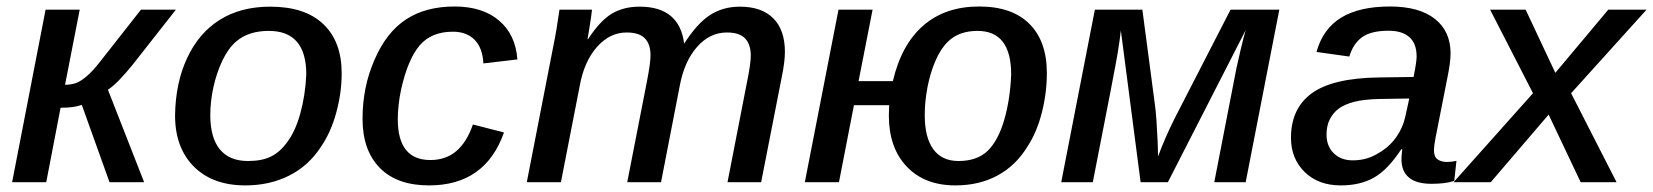

<svg xmlns="http://www.w3.org/2000/svg" viewBox="-20 -558 5062 588"><path d="M165.5 -228 121.6 0H17.1L119.6 -528.3H224.1L179.2 -298.3Q200.2 -298.8 214.1 -304.2Q228 -309.6 245.1 -324.2Q253.4 -331.1 264.4 -342.8Q275.4 -354.5 288.1 -371.1L411.6 -528.3H518.6L386.7 -360.4Q338.9 -301.3 310.5 -283.2L421.4 0H315.4L230.5 -236.8Q207.5 -228 165.5 -228Z M1026.4 -333.5Q1026.4 -274.4 1010 -213.9Q993.7 -153.3 962.9 -108.4Q925.3 -50.3 865.7 -20.3Q806.2 9.8 731 9.8Q631.3 9.8 573.7 -47.9Q516.1 -105.5 516.1 -204.6Q517.6 -304.7 553.2 -380.4Q588.9 -457 653.1 -497.3Q717.3 -537.6 807.6 -537.6Q914.1 -537.6 970.2 -484.1Q1026.4 -430.7 1026.4 -333.5ZM918 -330.1Q918 -463.4 803.2 -463.4Q741.2 -463.4 703.6 -431.2Q678.7 -409.7 660.9 -372.1Q643.1 -334.5 633.5 -290.5Q624 -246.6 624 -205.6Q624 -136.2 653.3 -100.6Q682.6 -64.9 739.3 -64.9Q782.2 -64.9 809.8 -78.6Q837.4 -92.3 857.9 -120.6Q883.8 -153.8 899.4 -209.5Q915 -265.1 918 -330.1Z M1297.9 -67.9Q1345.2 -67.9 1377.4 -95.2Q1409.7 -122.6 1428.2 -176.8L1523.4 -152.3Q1466.3 9.8 1293.9 9.8Q1195.8 9.8 1143.1 -43.9Q1090.3 -97.7 1090.3 -194.3Q1090.3 -292 1127 -375Q1163.1 -459 1223.4 -498.5Q1283.7 -538.1 1372.1 -538.1Q1458 -538.1 1508.5 -494.9Q1559.1 -451.7 1564.5 -376L1460.4 -363.8Q1458 -411.1 1433.6 -436Q1409.2 -460.9 1366.7 -460.9Q1301.3 -460.9 1265.4 -419.2Q1229.5 -377.4 1208.5 -284.7Q1203.1 -259.3 1200.7 -236.1Q1198.2 -212.9 1198.2 -192.9Q1198.2 -67.9 1297.9 -67.9Z M1900.9 0 1961.4 -309.6Q1972.2 -364.7 1972.2 -388.7Q1972.2 -422.9 1954.8 -440.7Q1937.5 -458.5 1898.9 -458.5Q1847.2 -458.5 1807.9 -413.8Q1768.6 -369.1 1755.4 -294.9L1697.8 0H1593.3L1674.3 -415.5Q1684.1 -461.9 1693.4 -528.3H1793Q1793 -524.9 1790.5 -508.1Q1788.1 -491.2 1784.9 -471.4Q1781.7 -451.7 1779.3 -438H1780.8Q1817.4 -494.1 1853.3 -515.9Q1889.2 -537.6 1939 -537.6Q2061 -537.6 2075.2 -424.3Q2115.2 -486.8 2154.8 -512.2Q2194.3 -537.6 2246.1 -537.6Q2312.5 -537.6 2348.1 -502Q2383.8 -466.3 2383.8 -398.9Q2383.8 -368.2 2373.5 -318.8L2311 0H2208L2268.1 -308.6Q2279.3 -362.8 2279.3 -388.7Q2278.8 -422.9 2261.5 -440.7Q2244.1 -458.5 2206.1 -458.5Q2153.3 -458.5 2114.5 -414.1Q2075.7 -369.6 2062 -296.4L2004.4 0Z M3186 -334Q3186 -274.4 3170.9 -214.1Q3155.8 -153.8 3126.5 -108.9Q3090.8 -50.8 3034.9 -20.5Q2979 9.8 2905.8 9.8Q2811.5 9.8 2756.8 -47.9Q2702.1 -105.5 2702.1 -204.6L2703.1 -235.8H2595.2L2549.3 0H2444.8L2547.9 -528.3H2652.3L2609.4 -309.6H2714.4Q2740.7 -421.9 2807.9 -480Q2875 -538.1 2978.5 -538.1Q3079.1 -538.1 3132.6 -484.9Q3186 -431.6 3186 -334ZM3076.7 -330.1Q3076.7 -463.4 2973.6 -463.4Q2916.5 -463.4 2882.8 -430.2Q2860.4 -408.2 2844.5 -371.1Q2828.6 -334 2820.3 -290.3Q2812 -246.6 2812 -205.6Q2812 -137.2 2838.1 -101.1Q2864.3 -64.9 2915.5 -64.9Q2972.2 -64.9 3004.9 -96.2Q3037.1 -127.9 3055.4 -190.7Q3073.7 -253.4 3076.7 -330.1Z M3403.3 -397.9Q3400.4 -379.4 3381.3 -280Q3362.3 -180.7 3326.7 0H3230L3333 -528.3H3478.5L3515.6 -247.6Q3519.5 -221.2 3521.7 -189.2Q3523.9 -157.2 3525.1 -127.7Q3526.4 -98.1 3526.4 -78.6Q3548.3 -137.7 3578.6 -197.8L3748.5 -528.3H3897.9L3794.9 0H3698.7L3766.6 -349.1Q3772.5 -376.5 3780.5 -410.2Q3788.6 -443.8 3794.9 -465.8L3556.6 0H3473.1L3412.6 -464.8Q3411.6 -455.1 3409.2 -437.3Q3406.7 -419.4 3403.3 -397.9Z M4363.8 4.9Q4317.4 4.9 4294.7 -14.4Q4272 -33.7 4272 -69.8Q4272 -78.1 4272.9 -85.9Q4273.9 -93.8 4274.4 -101.1H4271.5Q4231 -39.1 4188.7 -14.6Q4146.5 9.8 4085.9 9.8Q4017.6 9.8 3975.6 -31.2Q3933.6 -72.3 3933.6 -135.7Q3933.6 -226.1 3997.6 -272.5Q4061.5 -318.8 4202.1 -320.8L4309.1 -322.3Q4318.4 -368.7 4318.4 -384.8Q4318.4 -424.8 4296.1 -444.3Q4273.9 -463.9 4232.9 -463.9Q4178.7 -463.9 4151.4 -444.1Q4124 -424.3 4112.3 -384.8L4011.7 -398.9Q4031.7 -470.2 4087.6 -504.2Q4143.6 -538.1 4236.8 -538.1Q4326.2 -538.1 4374.3 -500.2Q4422.4 -462.4 4422.4 -394Q4422.4 -366.7 4412.1 -317.4L4376.5 -136.7Q4371.6 -112.8 4371.6 -96.7Q4371.6 -77.6 4382.8 -69.8Q4394 -62 4411.1 -62Q4425.8 -62 4440.4 -65.4L4433.6 -3.9Q4416 1.5 4398.7 3.2Q4381.3 4.9 4363.8 4.9ZM4042.5 -146Q4042.5 -110.4 4064.7 -88.6Q4086.9 -66.9 4123 -66.9Q4167.5 -66.9 4203.6 -90.3Q4234.9 -108.4 4255.6 -137.5Q4276.4 -166.5 4283.7 -200.7L4295.9 -256.3L4205.1 -254.9Q4156.7 -253.9 4127 -246.1Q4097.2 -238.3 4079.6 -225.1Q4062.5 -212.4 4052.5 -192.6Q4042.5 -172.9 4042.5 -146Z M4722.7 -207 4545.4 0H4431.6L4674.8 -272.5L4543.5 -528.3H4652.3L4743.2 -335L4905.3 -528.3H5022.5L4791.5 -272.5L4930.7 0H4820.8Z"/></svg>

Font: Arimo Medium
Style: Italic
Weight: 500
Italic angle: -12°
Designer: Steve Matteson
Foundry: Monotype Imaging Inc.
Version: Version 1.33